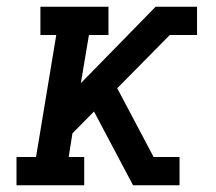

<svg xmlns="http://www.w3.org/2000/svg" viewBox="-20 -550 640 570"><path d="M29 0V-84H87L147 -446H100V-530H302V-446H244L220 -303L442 -530H565V-446H484L328 -288L436 -84H513V0H375L259 -219L195 -154L184 -84H230V0Z"/></svg>

Font: Iosevka Slab Medium Extended
Style: Italic
Weight: 500
Width: 7
Italic angle: -9°
Monospace: yes
Designer: Belleve Invis
Foundry: Belleve Invis
Version: Version 11.1.0; ttfautohint (v1.8.3)